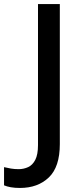

<svg xmlns="http://www.w3.org/2000/svg" viewBox="-97 -734 407 950"><path d="M2 196Q-24 196 -43.5 192.5Q-63 189 -77 183V93Q-61 97 -43 100Q-25 103 -5 103Q20 103 42 93Q64 83 77.5 57Q91 31 91 -16V-714H199V-21Q199 92 144.5 144Q90 196 2 196Z"/></svg>

Font: Noto Sans Myanmar Medium
Style: Regular
Weight: 500
Designer: Monotype Design Team
Foundry: Monotype Imaging Inc.
Version: Version 2.107; ttfautohint (v1.8.4.7-5d5b)